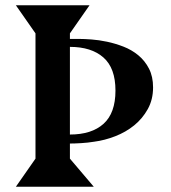

<svg xmlns="http://www.w3.org/2000/svg" viewBox="-20 -705 645 725"><path d="M280 -558Q298 -558 325.5 -556Q353 -554 384 -547.5Q415 -541 446 -529Q477 -517 502 -496.5Q527 -476 542.5 -446Q558 -416 558 -375Q558 -329 538 -293Q518 -257 486.5 -231.5Q455 -206 415 -190.5Q375 -175 336 -170Q312 -166 286.5 -164.5Q261 -163 244 -163V-106L334 0H40L114 -106V-579L40 -685H318L244 -579V-558ZM244 -197Q326 -197 371 -237.5Q416 -278 416 -363Q416 -448 370.5 -488Q325 -528 244 -528Z"/></svg>

Font: Bluu Next Cyrillic
Style: Bold
Weight: 700
Designer: Igor Stepanchenko
Foundry: Igor Stepanchenko
Version: Version 1.000